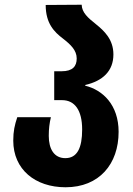

<svg xmlns="http://www.w3.org/2000/svg" viewBox="-20 -781 562 811"><path d="M257 10C399 10 481 -88 481 -224C481 -338 414 -401 340 -419V-422C414 -439 459 -481 459 -551C459 -614 421 -650 385 -679C351 -706 326 -728 325 -761L173 -760C173 -682 209 -646 246 -618C278 -593 304 -569 304 -534C304 -501 287 -480 240 -480H209V-358H242C296 -358 327 -315 327 -234C327 -156 306 -113 256 -113C209 -113 186 -151 186 -207C186 -237 189 -261 195 -286H53C42 -253 36 -227 36 -187C36 -65 129 10 257 10Z"/></svg>

Font: Noto Sans Georgian Condensed ExtraBold
Style: Regular
Weight: 800
Width: 3
Designer: Monotype Design Team, Akaki Razmadze
Foundry: Google LLC
Version: Version 2.005